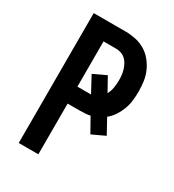

<svg xmlns="http://www.w3.org/2000/svg" viewBox="-178 -838 855 941"><g transform="rotate(30 250.0 -367.5)"><path d="M185 0H74V-735H255Q283 -735 311.5 -729Q340 -723 364.5 -708.5Q389 -694 407.5 -671.5Q426 -649 437.5 -623Q449 -597 453 -568.5Q457 -540 457 -511Q457 -486 454 -460.5Q451 -435 442 -411Q433 -387 419 -365.5Q405 -344 385 -328L430 -246L357 -212L312 -292Q298 -289 283.5 -288Q269 -287 255 -287H185ZM185 -383H262L214 -472L286 -506L329 -429Q339 -448 342.5 -469Q346 -490 346 -511Q346 -526 344.5 -540.5Q343 -555 338.5 -569.5Q334 -584 327 -597Q320 -610 309 -620Q298 -630 284 -634.5Q270 -639 255 -639H185Z"/></g></svg>

Font: Moesevka
Style: Bold
Weight: 700
Monospace: yes
Designer: Belleve Invis
Foundry: Belleve Invis
Version: Version 32.5.0; ttfautohint (v1.8.4)